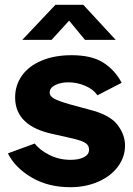

<svg xmlns="http://www.w3.org/2000/svg" viewBox="-20 -770 554 800"><path d="M13 -131 125 -172Q145 -145 185.5 -124.5Q226 -104 274 -104Q308 -104 329.5 -115Q351 -126 351 -146Q351 -164 337 -173.5Q323 -183 287 -192L203 -211Q43 -244 43 -364Q43 -415 71.5 -455Q100 -495 153.5 -517.5Q207 -540 278 -540Q362 -540 410.5 -509Q459 -478 487 -425L386 -373Q369 -398 335 -412.5Q301 -427 265 -427Q233 -427 210 -415.5Q187 -404 187 -384Q187 -369 206.5 -358.5Q226 -348 272 -335L353 -313Q437 -292 469 -250.5Q501 -209 501 -164Q501 -116 471.5 -76Q442 -36 389.5 -13Q337 10 273 10Q180 10 111 -31Q42 -72 13 -131ZM268 -684 195 -604H73L211 -750H327L462 -604H334Z"/></svg>

Font: Morrison
Style: Bold
Weight: 700
Designer: Pablo Impallari, Rodrigo Fuenzalida (Modified by Dan O. Williams)
Version: Version 0.03;June 6, 2019;FontCreator 11.5.0.2425 64-bit; tt